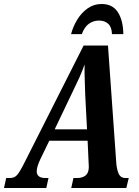

<svg xmlns="http://www.w3.org/2000/svg" viewBox="-58 -942 695 962"><path d="M-38 0 -27 -50H-9Q14 -50 27.5 -65Q41 -80 65 -128L361 -714H483L524 -134Q526 -96 536 -73Q546 -50 571 -50H587L575 0H299L310 -50H328Q355 -50 371 -63Q387 -76 387 -106Q387 -111 386.5 -117Q386 -123 386 -127L381 -237H189L143 -142Q126 -105 126 -84Q126 -50 170 -50H185L174 0ZM303 -476 216 -294H378L369 -467Q368 -511 366.5 -547Q365 -583 366 -619Q353 -583 339.5 -553Q326 -523 303 -476ZM298 -771Q308 -809 329 -843.5Q350 -878 381 -900Q412 -922 451 -922Q506 -922 532.5 -881Q559 -840 560 -771H503Q502 -806 484.5 -822.5Q467 -839 438 -839Q410 -839 387.5 -823Q365 -807 352 -771Z"/></svg>

Font: Noto Serif ExtraCondensed
Style: Bold Italic
Weight: 700
Width: 2
Italic angle: -12°
Designer: Monotype Design Team
Foundry: Monotype Imaging Inc.
Version: Version 2.013; ttfautohint (v1.8.4.7-5d5b)